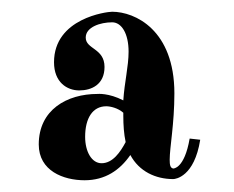

<svg xmlns="http://www.w3.org/2000/svg" viewBox="-20 -685 398 327"><path d="M321 -447 303 -449C294 -397 275 -398 275 -398C270 -399 269 -404 269 -413C269 -434 277 -474 277 -526C277 -634 210 -665 171 -665C162 -665 72 -654 72 -579C72 -545 94 -531 115 -531C136 -531 158 -541 158 -571C158 -603 126 -601 126 -621C126 -639 151 -647 171 -647C187 -647 199 -628 199 -597C199 -572 192 -545 190 -514C165 -527 146 -525 146 -525C94 -525 46 -498 46 -439C46 -394 88 -378 124 -378C159 -378 184 -395 202 -421C217 -393 245 -380 275 -380C279 -380 311 -384 321 -447ZM153 -407C136 -407 125 -427 125 -452C125 -484 138 -504 161 -504C168 -504 181 -501 190 -493V-488C190 -472 191 -457 194 -443C185 -426 172 -407 153 -407Z"/></svg>

Font: Purple Purse
Style: Regular
Weight: 400
Designer: Astigmatic (AOETI)
Foundry: Astigmatic (AOETI)
Version: Version 1.000